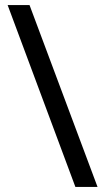

<svg xmlns="http://www.w3.org/2000/svg" viewBox="-20 -734 412 754"><path d="M96 -714 363 0H276L10 -714Z"/></svg>

Font: Noto Sans Lao UI
Style: Regular
Weight: 400
Designer: Monotype Design Team
Foundry: Monotype Imaging Inc.
Version: Version 2.000